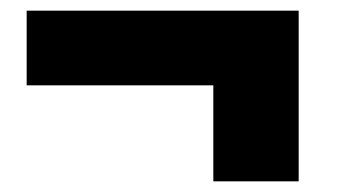

<svg xmlns="http://www.w3.org/2000/svg" viewBox="-20 -469 635 360"><path d="M540 -129H380V-309H30V-449H540Z"/></svg>

Font: Argentum Novus Black
Style: Regular
Weight: 900
Designer: Julieta Ulanovsky (font) & Cristiano Sobral (main changes)
Foundry: Julieta Ulanovsky (font) & Cristiano Sobral (main changes)
Version: Version 3.00;November 27, 2020;FontCreator 13.0.0.2655 64-bi